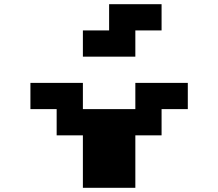

<svg xmlns="http://www.w3.org/2000/svg" viewBox="-20 -895 1040 915"><path d="M500 -875H750V-750H625V-625H375V-750H500ZM125 -500H375V-375H625V-500H875V-375H750V-250H625V0H375V-250H250V-375H125Z"/></svg>

Font: Dogica
Style: Bold
Weight: 700
Monospace: yes
Designer: Roberto Mocci
Version: Version 001.000